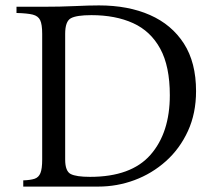

<svg xmlns="http://www.w3.org/2000/svg" viewBox="-20 -690 805 710"><path d="M66 0V-23Q93 -24 108 -29Q123 -34 129.5 -50Q136 -66 136 -100V-565Q136 -600 128.5 -615.5Q121 -631 101 -636Q81 -641 41 -642V-665H136Q204 -665 256.5 -667.5Q309 -670 346 -670Q454 -670 534.5 -634.5Q615 -599 660 -529Q705 -459 705 -353Q705 -271 675 -205.5Q645 -140 593.5 -94Q542 -48 477.5 -24Q413 0 343 0ZM313 -36Q465 -36 536.5 -117.5Q608 -199 608 -338Q608 -445 572.5 -510Q537 -575 472 -604.5Q407 -634 318 -634Q263 -634 242 -622.5Q221 -611 221 -565V-100Q221 -57 241.5 -46.5Q262 -36 313 -36Z"/></svg>

Font: Bona Nova SC
Style: Regular
Weight: 400
Designer: Mateusz Machalski
Foundry: Capitalics
Version: Version 4.001; ttfautohint (v1.8.4.7-5d5b)